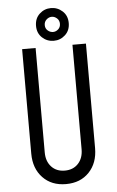

<svg xmlns="http://www.w3.org/2000/svg" viewBox="-63 -1006 648 1064"><g transform="rotate(-5 260.5 -473.5)"><path d="M438 -750V-169Q438 -86 389.5 -35Q341 16 260.5 16Q180.5 16 131.8 -35Q83 -86 83 -169V-750H158V-169Q158 -119.5 186 -89.2Q214 -59 260.5 -59Q307 -59 335 -89.2Q363 -119.5 363 -169V-750ZM262.5 -781Q225 -781 198 -806Q171 -831 171 -871.5Q171 -913 198 -938Q225 -963 261.5 -963Q298.5 -963 325.8 -938Q353 -913 353 -872Q353 -831 326 -806Q299 -781 262.5 -781ZM262.5 -830Q278 -830 291 -841.5Q304 -853 304 -872Q304 -891 290.8 -902.8Q277.5 -914.5 262 -914.5Q246 -914.5 232.8 -902.5Q219.5 -890.5 219.5 -872Q219.5 -853 232.8 -841.5Q246 -830 262.5 -830Z"/></g></svg>

Font: Mohave Light
Style: Regular
Weight: 400
Version: Version 2.003